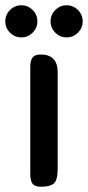

<svg xmlns="http://www.w3.org/2000/svg" viewBox="-30 -709 334 729"><path d="M8 -585Q-10 -603 -10 -628Q-10 -653 8 -671Q26 -689 51 -689Q76 -689 94 -671Q112 -653 112 -628Q112 -603 94 -585Q76 -567 51 -567Q26 -567 8 -585ZM180 -585Q162 -603 162 -628Q162 -653 180 -671Q198 -689 223 -689Q248 -689 266 -671Q284 -653 284 -628Q284 -603 266 -585Q248 -567 223 -567Q198 -567 180 -585ZM189 -68Q189 -26 175 -13Q161 0 125 0Q102 0 93.5 -11.5Q85 -23 85 -47V-455Q85 -479 93.5 -490.5Q102 -502 125 -502Q189 -502 189 -434Z"/></svg>

Font: Marmelad
Style: Regular
Weight: 400
Designer: Manvel Shmavonyan
Foundry: Cyreal
Version: Version 1.001;PS 001.001;hotconv 1.0.88;makeotf.lib2.5.64775